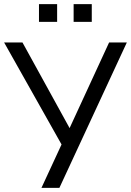

<svg xmlns="http://www.w3.org/2000/svg" viewBox="-20 -911 635 931"><path d="M181 0 287 -229 286 -197 0 -705H89L324 -278H312L509 -705H595L268 0ZM337 -805V-891H425V-805ZM169 -805V-891H257V-805Z"/></svg>

Font: Nunito Sans 10pt SemiCondensed
Style: Regular
Weight: 400
Width: 4
Designer: Vernon Adams
Foundry: Vernon Adams
Version: Version 3.101;gftools[0.9.27]